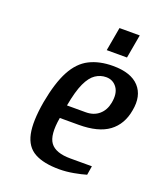

<svg xmlns="http://www.w3.org/2000/svg" viewBox="-129 -767 738 864"><g transform="rotate(20 240.0 -335.0)"><path d="M256 10Q181 10 137.5 -14Q94 -38 82 -95Q70 -152 87 -250Q105 -348 135.5 -405Q166 -462 213.5 -486Q261 -510 326 -510Q412 -510 451 -467.5Q490 -425 476 -352Q464 -282 414 -245Q364 -208 270 -208H180Q165 -122 190.5 -87.5Q216 -53 287 -53H390L383 -10Q360 -3 324.5 3.5Q289 10 256 10ZM191 -272H281Q319 -272 344 -293.5Q369 -315 376 -352Q385 -399 366 -425.5Q347 -452 314 -452Q287 -452 263.5 -436.5Q240 -421 222 -382.5Q204 -344 191 -272ZM274 -567 294 -680H391L371 -567Z"/></g></svg>

Font: Cuprum Medium
Style: Italic
Weight: 500
Italic angle: -10°
Version: Version 3.000